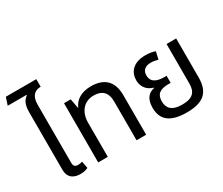

<svg xmlns="http://www.w3.org/2000/svg" viewBox="-147 -1177 1789 1539"><g transform="rotate(-30 747.0 -408.0)"><path d="M199 -106V-644C199 -729 242 -756 292 -756V-826H10L-13 -756H161L162 -752C134 -732 110 -702 110 -627V-95C110 -13 164 10 219 10C241 10 265 7 291 -5L279 -70C267 -66 253 -63 241 -63C211 -63 199 -75 199 -106Z M388 0H477V-317C477 -410 530 -483 624 -483C702 -483 743 -441 743 -361V0H832V-366C832 -499 760 -558 641 -558C556 -558 493 -521 470 -461H466L450 -548H388Z M1205 9C1357 9 1426 -48 1426 -188V-548H1337V-182C1337 -108 1306 -64 1205 -64C1102 -64 1074 -111 1074 -169C1074 -235 1111 -262 1191 -262H1210V-327H1191C1131 -327 1071 -341 1071 -411C1071 -454 1097 -482 1153 -482C1178 -482 1203 -476 1218 -471L1234 -540C1215 -550 1176 -555 1144 -555C1025 -555 981 -487 981 -418C981 -341 1033 -307 1074 -296V-292C1030 -284 984 -253 984 -161C984 -57 1043 9 1205 9Z"/></g></svg>

Font: Noto Sans Thai
Style: Regular
Weight: 400
Designer: Monotype Design Team
Foundry: Monotype Imaging Inc.
Version: Version 1.901